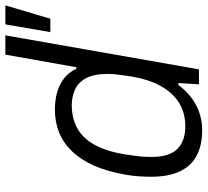

<svg xmlns="http://www.w3.org/2000/svg" viewBox="-49 -714 775 717"><g transform="rotate(-90 338.5 -355.5)"><path d="M211 12Q155 12 116 -8.5Q77 -29 57 -71.5Q37 -114 37 -177Q37 -199 38.5 -223.5Q40 -248 45 -276Q57 -344 79 -393Q101 -442 132.5 -474.5Q164 -507 203 -522.5Q242 -538 288 -538Q322 -538 351 -530Q380 -522 403.5 -504.5Q427 -487 440 -458H446L493 -723H565L438 0H382L387 -77H380Q346 -32 303 -10Q260 12 211 12ZM225 -51Q275 -51 312.5 -74Q350 -97 375 -141.5Q400 -186 411 -250Q414 -272 416.5 -288Q419 -304 420 -316.5Q421 -329 421 -339Q421 -394 404 -423.5Q387 -453 360 -464Q333 -475 305 -475Q256 -475 219 -455Q182 -435 157.5 -392Q133 -349 121 -280Q117 -253 114.5 -234.5Q112 -216 111.5 -203Q111 -190 111 -178Q111 -110 141 -80.5Q171 -51 225 -51ZM577 -555 606 -723H677L627 -555Z"/></g></svg>

Font: Archivo SemiBold Light
Style: Italic
Weight: 300
Italic angle: -10°
Version: Version 2.001